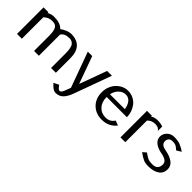

<svg xmlns="http://www.w3.org/2000/svg" viewBox="116 -1266 2251 2251"><g transform="rotate(45 1242.0 -140.0)"><path d="M151.9 -356V0H71.8V-439.9H151.9V-426.8Q191.9 -450.2 238.8 -450.2Q344.2 -450.2 390.1 -397.9Q418.5 -419.9 456.1 -435.1Q493.7 -450.2 523.9 -450.2Q617.2 -450.2 666.5 -397.7Q715.8 -345.2 715.8 -240.2V0H636.2V-244.1Q636.2 -339.8 607.4 -372.1Q583 -399.4 544.9 -399.9Q463.9 -399.9 434.1 -351.1V0H354V-244.1Q354 -341.3 329.6 -372.1Q316.4 -388.7 299.3 -394.3Q282.2 -399.9 253.9 -399.9Q197.3 -399.9 151.9 -356Z M881.8 169.9Q855 169.9 832.5 153.8Q810.1 137.7 778.8 104L842.8 71.8Q865.7 103 876.2 111.6Q886.7 120.1 896.5 120.1Q916 120.1 932.1 87.4Q939 73.7 957.5 22L965.8 0L805.7 -439.9H878.9L1001.5 -100.1L1125.5 -439.9H1205.6L1036.6 23.9Q1010.3 96.2 973.6 133.1Q937 169.9 881.8 169.9Z M1668.5 -77.1Q1599.6 9.8 1483.4 9.8Q1384.8 9.8 1321 -53.5Q1257.3 -116.7 1257.3 -220.2Q1257.3 -271 1275.4 -314.9Q1293.5 -358.4 1322.8 -387.7Q1385.7 -450.2 1463.4 -450.2Q1513.7 -450.2 1554.7 -429.7Q1595.2 -409.2 1620.6 -376Q1673.3 -306.2 1673.3 -220.2H1337.4Q1337.4 -138.2 1382.1 -89.1Q1426.8 -40 1499 -40Q1571.3 -40 1608.4 -100.1ZM1342.3 -270H1589.4Q1580.6 -328.6 1552.2 -364.3Q1523.9 -399.9 1477.1 -399.9Q1430.2 -399.9 1392.6 -364.7Q1355 -329.6 1342.3 -270Z M2043.5 -361.8Q2023.4 -399.9 1964.8 -399.9Q1906.2 -399.9 1867.2 -358.9V0H1787.1V-439.9H1867.2V-426.8Q1905.8 -450.2 1954.6 -450.2Q2003.4 -450.2 2043.5 -436Z M2415 -388.2 2356.9 -353Q2316.9 -388.2 2307.9 -390.6Q2298.8 -393.1 2290 -396Q2278.8 -399.9 2250 -399.9Q2221.2 -399.9 2204.1 -383.3Q2187 -366.7 2187 -335.9Q2187 -281.2 2267.1 -267.1Q2443.8 -234.4 2443.8 -127.9Q2443.8 -59.1 2392.6 -24.7Q2341.3 9.8 2257.8 9.8Q2202.1 9.8 2172.9 -4.9Q2143.6 -19.5 2131.1 -27.8Q2118.7 -36.1 2088.9 -57.1L2131.8 -94.2Q2176.3 -63 2200 -51.5Q2223.6 -40 2272.5 -40Q2321.3 -40 2342.5 -62.5Q2363.8 -85 2363.8 -127.9Q2363.8 -189.5 2257.8 -207Q2184.6 -220.7 2145.8 -254.2Q2106.9 -287.6 2106.9 -334Q2106.9 -380.4 2142.1 -415.3Q2177.2 -450.2 2232.9 -450.2Q2288.6 -450.2 2329.3 -435.3Q2370.1 -420.4 2415 -388.2Z"/></g></svg>

Font: Pfennig
Style: Medium
Weight: 500
Version: Version 20120410 ; ttfautohint (v0.8)